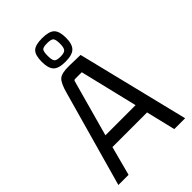

<svg xmlns="http://www.w3.org/2000/svg" viewBox="-249 -935 1027 1027"><g transform="rotate(-45 264.0 -422.0)"><path d="M371 -755Q371 -707 350.5 -686.5Q330 -666 278 -666Q227 -666 207.5 -686.5Q188 -707 188 -755Q188 -805 207 -824.5Q226 -844 278 -844Q331 -844 351 -824Q371 -804 371 -755ZM233 -755Q233 -725 241 -714.5Q249 -704 278 -704Q308 -704 317 -715Q326 -726 326 -755Q326 -787 317.5 -796.5Q309 -806 278 -806Q248 -806 240.5 -796.5Q233 -787 233 -755ZM517 0H435L395 -166H133L89 0H12L164 -542Q180 -602 200 -620Q220 -638 275 -637L361 -635ZM239 -555 151 -237H379L300 -565H249Q241 -565 239 -555Z"/></g></svg>

Font: Gemunu Libre
Style: Regular
Weight: 400
Designer: Puspanada Ekanayake, Sola Matas, Pathum Egodawatta, Kosala Senevirathne
Foundry: mooniak
Version: Version 1.100